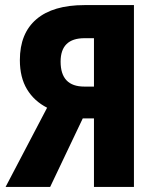

<svg xmlns="http://www.w3.org/2000/svg" viewBox="-20 -734 614 754"><path d="M2 0 165 -311Q114 -337 86 -383.5Q58 -430 58 -498Q58 -603 123 -658.5Q188 -714 312 -714H506V0H349V-269H305L177 0ZM311 -394H349V-584H312Q218 -584 218 -492Q218 -394 311 -394Z"/></svg>

Font: Noto Sans Condensed ExtraBold
Style: Regular
Weight: 800
Width: 3
Designer: Monotype Design Team
Foundry: Monotype Imaging Inc.
Version: Version 2.013; ttfautohint (v1.8.4.7-5d5b)